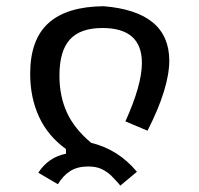

<svg xmlns="http://www.w3.org/2000/svg" viewBox="-20 -531 640 617"><path d="M366 65Q366 64 355.5 52.5Q345 41 337 33Q323 20 306 12Q289 4 263 4Q229 4 206 18.5Q183 33 166 61L103 24Q136 -26 192 -37V-52Q134 -94 105.5 -155.5Q77 -217 77 -294Q77 -404 136 -457Q195 -510 313 -511Q523 -494 524 -337Q524 -248 454 -111L383 -141Q436 -258 436 -329Q436 -441 309 -441Q238 -441 204.5 -404Q171 -367 171 -288Q171 -222 195 -169.5Q219 -117 273 -72Q360 -51 420 21L366 66Z"/></svg>

Font: PlemolJP35 Console
Style: Regular
Weight: 400
Version: v2.0.3; ttfautohint (v1.8.4.7-5d5b-dirty) -l 6 -r 45 -G 200 